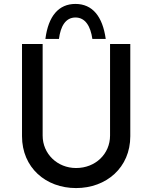

<svg xmlns="http://www.w3.org/2000/svg" viewBox="-20 -949 775 977"><path d="M364 -929C279 -929 226 -868 211 -751H280C288 -814 313 -860 364 -860C415 -860 441 -814 450 -751H518C502 -866 450 -929 364 -929ZM197 -259V-725H92V-256C92 -96 213 8 367 8C521 8 643 -96 643 -256V-725H540V-259C540 -166 466 -94 367 -94C272 -94 197 -166 197 -259Z"/></svg>

Font: Reem Kufi
Style: Regular
Weight: 400
Designer: Khaled Hosny
Version: Version 0.007